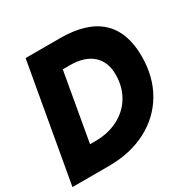

<svg xmlns="http://www.w3.org/2000/svg" viewBox="-170 -923 1074 1084"><g transform="rotate(-30 367.5 -381.5)"><path d="M-1 0 134 -763H359Q532 -763 619.5 -683Q707 -603 707 -445Q707 -312 648.5 -211.5Q590 -111 483.5 -55.5Q377 0 236 0ZM241 -160Q325 -160 390.5 -194Q456 -228 492 -289Q528 -350 528 -429Q528 -512 476.5 -557.5Q425 -603 330 -603H284L206 -160Z"/></g></svg>

Font: Open Sauce Sans Black Italic
Style: Regular
Weight: 900
Italic angle: -10°
Designer: Alfredo Marco Pradil
Foundry: Creative Sauce Fz LLC
Version: Version 1.477